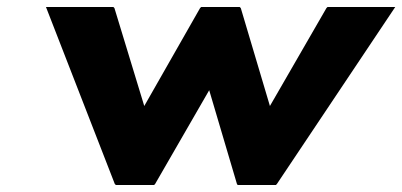

<svg xmlns="http://www.w3.org/2000/svg" viewBox="-20 -520 1146 547"><path d="M576 -263 655 4 657 7H766L769 4L1106 -500H913L910 -497L749 -218L666 -497L663 -500H553L550 -497L391 -218L306 -497L303 -500H111L307 4L310 7H419L422 4Z"/></svg>

Font: Hussar Woodtype
Style: SeBdObl
Weight: 900
Foundry: Cannot Into Space Fonts
Version: Version 1.07